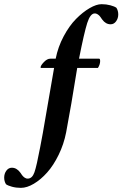

<svg xmlns="http://www.w3.org/2000/svg" viewBox="-158 -699 594 932"><path d="M335 -678.7Q357.9 -678.7 377.9 -673.3Q397.9 -668 407.2 -661.1Q416 -647 416 -628.9Q416 -609.9 405.5 -595.5Q395 -581.1 378.9 -581.1Q355 -581.1 337.9 -604.5Q337.4 -605 335 -608.6Q332.5 -612.3 331.8 -613.3Q331.1 -614.3 328.6 -617.7Q326.2 -621.1 325 -622.1Q323.7 -623 321.3 -625.5Q318.8 -627.9 316.9 -628.9Q314.9 -629.9 312.5 -631.3Q310.1 -632.8 307.4 -633.3Q304.7 -633.8 301.8 -633.8Q280.3 -633.8 265.4 -587.2Q250.5 -540.5 225.6 -414.1H323.2Q328.1 -414.1 328.1 -402.3Q328.1 -386.2 317.4 -369.1H216.8Q186.5 -179.7 163.1 -56.6Q151.9 1 126.7 52.5Q101.6 104 70.8 138.4Q40 172.9 6.3 192.9Q-27.3 212.9 -56.6 212.9Q-79.6 212.9 -99.6 207.5Q-119.6 202.1 -128.9 195.3Q-137.7 181.2 -137.7 163.1Q-137.7 144 -127.2 129.6Q-116.7 115.2 -100.6 115.2Q-76.7 115.2 -59.6 138.7Q-59.1 139.2 -56.6 142.8Q-54.2 146.5 -53.5 147.5Q-52.7 148.4 -50.3 151.9Q-47.9 155.3 -46.6 156.2Q-45.4 157.2 -43 159.7Q-40.5 162.1 -38.6 163.1Q-36.6 164.1 -34.2 165.5Q-31.7 167 -29.1 167.5Q-26.4 168 -23.4 168Q-1.5 168 9.3 137Q20 106 37.1 15.1Q44.9 -27.8 49.8 -52.7L104.5 -369.1H41Q39.1 -369.1 39.1 -372.1Q39.1 -380.9 54.9 -397.5Q70.8 -414.1 85.9 -414.1H112.3Q123.5 -471.2 150.9 -522.5Q178.2 -573.7 210.9 -606.9Q243.7 -640.1 276.9 -659.4Q310.1 -678.7 335 -678.7Z"/></svg>

Font: Crimson
Style: BoldItalic
Weight: 700
Italic angle: -11°
Version: Version 0.8